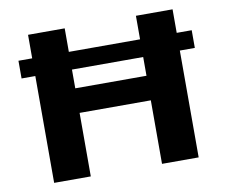

<svg xmlns="http://www.w3.org/2000/svg" viewBox="-78 -809 1083 908"><g transform="rotate(-10 463.5 -355.5)"><path d="M805 -598V-711H629V-598H287V-711H111V-598H45V-513H111V0H287V-305H629V0H805V-513H877V-598ZM287 -423V-513H629V-423Z"/></g></svg>

Font: Asimov
Style: XWid
Weight: 500
Designer: Google
Version: Version 2.000980; 2014